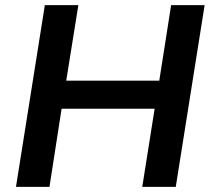

<svg xmlns="http://www.w3.org/2000/svg" viewBox="-20 -725 822 745"><path d="M42 0 154 -705H284L237 -412H598L644 -705H774L662 0H532L580 -303H219L172 0Z"/></svg>

Font: Nunito Sans 11pt
Style: Bold Italic
Weight: 700
Italic angle: -9°
Version: Version 3.101;gftools[0.9.27]